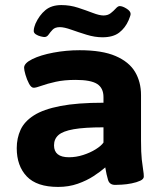

<svg xmlns="http://www.w3.org/2000/svg" viewBox="-20 -729 645 757"><path d="M209 8Q125 8 85.5 -33.5Q46 -75 46 -145Q46 -184 61 -217Q76 -250 113.5 -274Q151 -298 218 -311Q285 -324 388 -324V-346Q388 -382 363 -398Q338 -414 278 -414Q233 -414 199.5 -406.5Q166 -399 144 -391Q122 -383 113 -383Q103 -383 94.5 -399Q86 -415 80.5 -434Q75 -453 75 -462Q75 -480 107.5 -496Q140 -512 190.5 -521.5Q241 -531 294 -531Q383 -531 436 -508Q489 -485 512.5 -445.5Q536 -406 536 -354V-175Q536 -127 539 -100Q542 -73 544.5 -58.5Q547 -44 547 -33Q547 -23 533 -16.5Q519 -10 499 -6Q479 -2 460.5 -1Q442 0 434 0Q412 0 406 -19.5Q400 -39 395 -69Q377 -53 349.5 -35Q322 -17 286.5 -4.5Q251 8 209 8ZM252 -109Q280 -109 308 -118Q336 -127 357.5 -140.5Q379 -154 388 -167V-227Q313 -227 270.5 -219.5Q228 -212 210.5 -196.5Q193 -181 193 -156Q193 -109 252 -109ZM155 -583Q151 -583 140.5 -585.5Q130 -588 121.5 -593.5Q113 -599 113 -607Q113 -615 115.5 -623Q118 -631 120 -636Q135 -669 159 -689Q183 -709 222 -709Q256 -709 288 -698.5Q320 -688 346 -678Q372 -668 388 -668Q405 -668 416.5 -677Q428 -686 436.5 -695.5Q445 -705 452 -705Q463 -705 479 -695Q495 -685 495 -674Q495 -670 492.5 -663.5Q490 -657 487 -649Q474 -619 450 -600.5Q426 -582 384 -582Q354 -582 321.5 -592Q289 -602 261 -612Q233 -622 216 -622Q197 -622 187.5 -612Q178 -602 171.5 -592.5Q165 -583 155 -583Z"/></svg>

Font: Asap Semi Expanded
Style: Bold
Weight: 700
Width: 6
Designer: Pablo Cosgaya
Foundry: Omnibus-Type
Version: Version 3.001; ttfautohint (v1.8.4.7-5d5b)